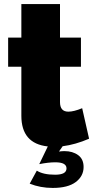

<svg xmlns="http://www.w3.org/2000/svg" viewBox="-20 -711 465 944"><path d="M126 192 161 128Q192 148 251 148Q307 148 307 117Q307 87 252 87Q218 87 173 96L215 9Q85 -5 85 -142V-383H20V-526H85V-691H275V-526H378V-383H275V-209Q275 -162 316 -162Q343 -162 384 -179L418 -29Q351 0 288 8L270 34Q286 32 297 32Q337 32 364 51.5Q391 71 391 110Q391 155 352.5 184Q314 213 239 213Q178 213 126 192Z"/></svg>

Font: Raleway
Style: Heavy
Weight: 900
Designer: Matt McInerney, Pablo Impallari, Rodrigo Fuenzalida
Foundry: Matt McInerney, Pablo Impallari, Rodrigo Fuenzalida
Version: Version 2.001